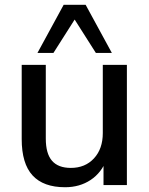

<svg xmlns="http://www.w3.org/2000/svg" viewBox="-20 -776 626 805"><path d="M253 9Q162 9 116.5 -40.5Q71 -90 71 -193V-504H172V-195Q172 -132 198 -102Q224 -72 277 -72Q337 -72 374 -112Q411 -152 411 -218V-504H512V0H414V-108H427Q406 -52 360 -21.5Q314 9 253 9ZM137 -554 247 -756H339L449 -554H382L293 -694L204 -554Z"/></svg>

Font: Mulish ExtraLight SemiBold
Style: Regular
Weight: 600
Version: Version 3.603